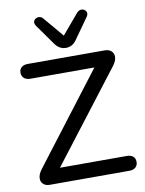

<svg xmlns="http://www.w3.org/2000/svg" viewBox="-98 -979 790 1047"><g transform="rotate(-10 297.0 -455.5)"><path d="M43 -43Q43 -66 63 -92L442 -588H88Q66 -588 53 -599Q40 -610 40 -630Q40 -649 53 -659.5Q66 -670 88 -670H513Q536 -670 549.5 -658Q563 -646 563 -627Q563 -604 543 -578L162 -82H532Q554 -82 566.5 -71.5Q579 -61 579 -41Q579 -22 566.5 -11Q554 0 532 0H92Q69 0 56 -12Q43 -24 43 -43ZM250 -751 167 -868Q161 -877 161 -885Q161 -896 169.5 -903.5Q178 -911 190 -911Q205 -911 215 -898L308 -788L401 -898Q413 -911 427 -911Q438 -911 446.5 -903.5Q455 -896 455 -885Q455 -877 449 -868L366 -751Q344 -720 308 -720Q274 -720 250 -751Z"/></g></svg>

Font: SN Pro
Style: Regular
Weight: 400
Designer: Tobias Whetton
Foundry: Supernotes
Version: Version 1.003